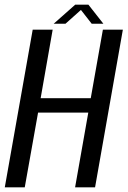

<svg xmlns="http://www.w3.org/2000/svg" viewBox="-40 -802 546 822"><path d="M-19.5 0 100 -675H185.5L134 -381.5H348.5L400.5 -675H486L367 0H281.5L338 -320H123L66 0ZM190 -700.5 282 -782H338.5L402.5 -700.5H352.5L306.5 -759.5L240.5 -700.5Z"/></svg>

Font: Anybody
Style: Italic
Weight: 400
Italic angle: -10°
Designer: Tyler Finck
Foundry: Etcetera Type Company
Version: Version 1.010; ttfautohint (v1.8.3) -l 8 -r 50 -G 200 -x 14 